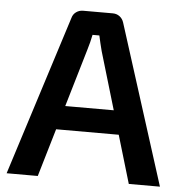

<svg xmlns="http://www.w3.org/2000/svg" viewBox="-51 -738 741 786"><g transform="rotate(5 320.0 -345.0)"><path d="M381 -690Q397 -690 409 -681Q421 -672 426 -657L635 0H507L349 -532Q345 -548 341 -564Q337 -580 334 -595H306Q303 -580 299 -564Q295 -548 290 -532L133 0H5L214 -657Q218 -672 230.5 -681Q243 -690 259 -690ZM497 -295V-197H142V-295Z"/></g></svg>

Font: Exo 2 SemiBold
Style: Regular
Weight: 600
Designer: Natanael Gama
Foundry: Natanael Gama
Version: Version 2.010